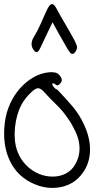

<svg xmlns="http://www.w3.org/2000/svg" viewBox="-20 -924 481 944"><path d="M3.9 -322.3Q9.8 -370.1 29.3 -413.1Q48.8 -456.1 77.6 -488.8Q106.4 -521.5 143.1 -543Q179.7 -564.5 218.8 -568.4Q235.4 -570.3 251 -567.4Q266.6 -564.5 277.3 -547.9Q287.1 -533.2 282.2 -522.5Q277.3 -511.7 263.7 -503.9Q255.9 -504.9 250 -510.7Q244.1 -516.6 235.4 -511.7Q240.2 -501 246.1 -493.7Q252 -486.3 262.7 -482.4Q299.8 -443.4 334.5 -403.3Q369.1 -363.3 392.6 -312.5Q425.8 -242.2 422.4 -176.8Q418.9 -111.3 377.9 -62.5Q352.5 -31.2 315.9 -15.6Q279.3 0 237.3 0Q192.4 0 147.5 -19.5Q65.4 -54.7 27.8 -134.8Q-9.8 -214.8 3.9 -322.3ZM54.7 -223.6Q59.6 -188.5 75.2 -158.2Q90.8 -127.9 115.7 -105Q140.6 -82 172.4 -68.8Q204.1 -55.7 239.3 -55.7Q275.4 -55.7 304.7 -71.3Q334 -86.9 350.6 -117.2Q366.2 -145.5 369.6 -172.4Q373 -199.2 368.2 -225.1Q363.3 -251 351.6 -275.9Q339.8 -300.8 325.2 -325.2Q323.2 -328.1 320.8 -331.5Q318.4 -335 316.4 -337.9Q291 -377 258.3 -408.2Q225.6 -439.5 195.3 -473.6Q179.7 -490.2 167 -490.2Q156.2 -490.2 140.6 -476.6Q94.7 -436.5 74.2 -384.8Q53.7 -333 51.8 -265.6Q52.7 -258.8 52.7 -247.6Q52.7 -236.3 54.7 -223.6ZM238.3 -814.5Q222.7 -783.2 209 -753.4Q195.3 -723.6 181.6 -695.3Q178.7 -688.5 174.8 -681.6Q170.9 -674.8 167 -670.9Q163.1 -667 157.7 -668Q152.3 -668.9 146.5 -676.8Q133.8 -693.4 135.3 -710.4Q136.7 -727.5 146.5 -742.2Q165 -772.5 179.7 -806.2Q194.3 -839.8 210 -874Q215.8 -885.7 221.2 -893.6Q226.6 -901.4 232.4 -903.3Q238.3 -905.3 244.6 -900.4Q251 -895.5 257.8 -881.8Q279.3 -841.8 301.8 -804.2Q324.2 -766.6 345.7 -726.6Q352.5 -713.9 357.4 -699.2Q362.3 -684.6 349.6 -668Q343.8 -660.2 338.9 -659.2Q334 -658.2 329.6 -661.1Q325.2 -664.1 320.8 -670.4Q316.4 -676.8 312.5 -682.6Q293.9 -713.9 275.9 -746.6Q257.8 -779.3 238.3 -814.5Z"/></svg>

Font: Scriphy
Style: Regular
Weight: 400
Designer: Ala M. Lockhart
Foundry: Ala M. Lockhart
Version: Version 1.0 2021